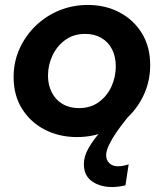

<svg xmlns="http://www.w3.org/2000/svg" viewBox="-20 -542 660 776"><path d="M291 12Q219 12 161 -18Q103 -48 69 -102.5Q35 -157 35 -230Q35 -292 59 -345Q83 -398 124.5 -438Q166 -478 220 -500Q274 -522 335 -522Q406 -522 463 -492Q520 -462 553.5 -407.5Q587 -353 587 -279Q587 -218 564 -165Q541 -112 500.5 -72Q460 -32 406.5 -10Q353 12 291 12ZM299 -105Q346 -105 379.5 -129.5Q413 -154 430.5 -192.5Q448 -231 448 -274Q448 -313 433 -342.5Q418 -372 390 -388.5Q362 -405 324 -405Q278 -405 244.5 -381Q211 -357 192.5 -318.5Q174 -280 174 -236Q174 -199 189 -169Q204 -139 232.5 -122Q261 -105 299 -105ZM434 214Q385 214 352 191Q319 168 319 121Q319 90 337.5 57.5Q356 25 382 -4.5Q408 -34 431.5 -56.5Q455 -79 466 -90L498 -70Q495 -66 481 -48.5Q467 -31 450 -6.5Q433 18 421 43Q409 68 409 86Q409 105 422 117.5Q435 130 456 130Q478 130 500 122L487 207Q476 210 460.5 212Q445 214 434 214Z"/></svg>

Font: MuseoModerno SemiBold
Style: Italic
Weight: 600
Italic angle: -9°
Designer: Pablo Cosgaya, Héctor Gatti, Marcela Romero, and the Authors of The MuseoModerno Project.
Foundry: Omnibus-Type Team
Version: Version 1.003